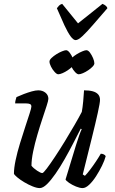

<svg xmlns="http://www.w3.org/2000/svg" viewBox="-20 -962 590 982"><path d="M183 0Q168.4 0 146.6 -8.8Q124.9 -17.5 103.6 -30.3Q82.3 -43.1 67.8 -55.4Q53.3 -67.6 51.3 -73.6Q51.3 -102.2 59.9 -143.1Q68.5 -184 82.2 -228.4Q95.8 -272.9 109 -312.9Q122.2 -353 131.3 -381.2Q140.5 -409.4 140.5 -417Q140.5 -426.8 133.3 -429.9Q126.1 -433 114.4 -433H57.5Q57.5 -442.4 60.3 -451.8Q63 -461.1 64.3 -465.4Q81.1 -473 102 -481.1Q123 -489.1 142.7 -494.6Q162.5 -500 175.8 -500Q197.4 -500 212.4 -488Q227.4 -475.9 227.4 -456.6Q227.4 -448 218.6 -420.9Q209.9 -393.7 196.8 -354.7Q183.7 -315.6 171 -272.1Q158.2 -228.6 149.6 -187.3Q141 -146 141 -114.2Q151.7 -101 169.8 -89Q187.9 -76.9 196.5 -76.9Q201.7 -76.9 219.3 -100.2Q236.9 -123.5 261.6 -160.7Q286.4 -198 312.6 -241Q338.8 -284 361.8 -323.6Q384.7 -363.1 398.4 -389.7Q402.6 -412.3 405.5 -443.5Q408.3 -474.6 409.8 -500Q436 -500 454.2 -495.1Q472.5 -490.1 482 -479.2Q491.5 -468.3 491.5 -451.3Q491.5 -436.1 480.1 -384.7Q468.8 -333.2 448.9 -253.2Q429.1 -173.1 403.3 -69.8L414.3 -62.8Q424.9 -73.1 440.4 -93.5Q455.9 -113.8 471.1 -136.7Q486.3 -159.6 495.5 -175.8Q504.3 -175.8 511.4 -172Q518.4 -168.2 520.6 -163.2Q515.2 -142 501.7 -114.4Q488.2 -86.8 471.2 -60.4Q454.2 -34 436 -17Q417.9 0 402.3 0Q388.5 0 368.7 -8Q349 -16.1 333.6 -26.6Q318.2 -37.2 315.2 -44L369.3 -221.6Q377.7 -249 385.6 -270.9Q393.5 -292.9 398 -301L393 -304Q375.7 -270 354.5 -229Q333.3 -188 310.3 -147.5Q287.3 -107 264 -73.5Q240.7 -40 220.2 -20Q199.7 0 183 0ZM277.8 -582.1Q270.3 -582.1 259.4 -594Q248.4 -606 240.8 -621.3Q233.1 -636.6 233.1 -647.1Q233.1 -655.7 243.6 -665.6Q254.1 -675.6 268.4 -684.6Q282.6 -693.6 297 -699.4Q311.3 -705.2 318 -705.2Q326.6 -705.2 336.1 -692.9Q345.7 -680.5 352.3 -664.7Q359 -648.8 359 -638.3Q359 -630.6 349.4 -621.1Q339.8 -611.6 326.4 -602.5Q313 -593.5 299.6 -587.8Q286.2 -582.1 277.8 -582.1ZM382.3 -582.1Q374.7 -582.1 363.8 -593.6Q352.9 -605.2 345.2 -620.9Q337.5 -636.6 337.5 -647Q337.5 -655.6 347.5 -665.6Q357.5 -675.6 372.3 -684.6Q387 -693.6 401 -699.4Q414.9 -705.2 421.7 -705.2Q431 -705.2 440.2 -692.9Q449.3 -680.5 456 -664.7Q462.6 -648.8 462.6 -638.3Q462.6 -630.6 453.5 -621.1Q444.4 -611.5 430.9 -602.5Q417.5 -593.4 404.2 -587.8Q390.9 -582.1 382.3 -582.1ZM367 -756.8Q355.3 -756.8 340.8 -776.6Q326.4 -796.4 309.2 -833.3Q292.1 -870.2 270.9 -919.9Q276.2 -927 281.7 -933Q287.3 -939.1 298 -942.3L379.1 -842.5L504.1 -942.3Q514.2 -938.3 521.3 -932.2Q528.3 -926 529.3 -919.9Q487 -871 455 -834.1Q423.1 -797.2 401.3 -777Q379.6 -756.8 367 -756.8Z"/></svg>

Font: Texturina Medium
Style: Italic
Weight: 500
Italic angle: -11°
Designer: Guillermo Torres Carreño
Foundry: Omnibus-Type
Version: Version 1.002